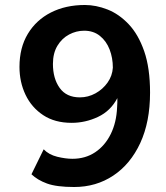

<svg xmlns="http://www.w3.org/2000/svg" viewBox="-20 -734 663 769"><path d="M277 15Q206.5 15 168.2 1Q130 -13 106 -36L155 -136Q175.5 -114.5 209 -106.2Q242.5 -98 270 -98Q322 -98 361.2 -124.2Q400.5 -150.5 423.5 -197Q446.5 -243.5 449 -304Q450 -314.5 450 -323.8Q450 -333 450 -341Q423 -289.5 372.5 -265.8Q322 -242 267 -242Q199.5 -242 153 -272.8Q106.5 -303.5 82.2 -354.5Q58 -405.5 58 -466Q58 -543 91.5 -598.5Q125 -654 184 -684Q243 -714 320 -714Q364.5 -714 410.5 -696Q456.5 -678 495.2 -637.2Q534 -596.5 557.5 -529Q581 -461.5 581 -363Q581 -246 541.8 -161.2Q502.5 -76.5 433.8 -30.8Q365 15 277 15ZM300 -344Q333 -344 362.5 -360.2Q392 -376.5 411 -403.5Q430 -430.5 432 -463Q432 -502 419 -535.8Q406 -569.5 380.2 -590.2Q354.5 -611 317 -611Q285.5 -611 256.8 -595.8Q228 -580.5 210 -550.8Q192 -521 192 -478Q192 -419.5 219 -381.8Q246 -344 300 -344Z"/></svg>

Font: Alatsi
Style: Regular
Weight: 400
Designer: Spyros Zevelakis, Eben Sorkin
Foundry: www.sorkintype.com
Version: Version 1.008; ttfautohint (v1.8.4.7-5d5b)